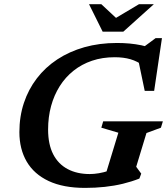

<svg xmlns="http://www.w3.org/2000/svg" viewBox="-20 -904 814 936"><path d="M417.5 -55.5Q438.5 -55.5 462 -59.5Q485.5 -63.5 509 -71.2Q532.5 -79 552 -89.5L489.5 -35.5L557 -257L474 -281.5L483 -312.5H774L764.5 -281.5L694 -255.5L644 -91L668.5 -57.5L659.5 -33.5Q621.5 -18.5 579.2 -8.2Q537 2 490.8 7Q444.5 12 394.5 12Q288.5 12 217.2 -21.5Q146 -55 110.2 -116.2Q74.5 -177.5 74.5 -260Q74.5 -336 96.5 -402.2Q118.5 -468.5 159.8 -522.2Q201 -576 259.5 -614.5Q318 -653 391.2 -673.8Q464.5 -694.5 550 -694.5Q582 -694.5 611.8 -691.8Q641.5 -689 669.5 -683.2Q697.5 -677.5 724.5 -667L665.5 -664L738.5 -718H769.5L731.5 -461H685.5L649.5 -633.5L681 -582.5Q649.5 -605.5 616 -615.2Q582.5 -625 539 -625Q479 -625 428.8 -608Q378.5 -591 338.8 -559.5Q299 -528 271.2 -484Q243.5 -440 229 -386.8Q214.5 -333.5 214.5 -272.5Q214.5 -200.5 239.2 -152.2Q264 -104 309.8 -79.8Q355.5 -55.5 417.5 -55.5ZM730 -883.5 581 -749.5H480.5L414 -883.5H474L554.5 -808.5H531.5L657.5 -883.5Z"/></svg>

Font: Newsreader SemiBold
Style: Italic
Weight: 600
Italic angle: -17°
Designer: Hugues Gentile
Foundry: Production Type
Version: Version 1.003